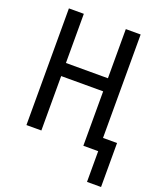

<svg xmlns="http://www.w3.org/2000/svg" viewBox="-162 -815 924 1104"><g transform="rotate(20 300.0 -263.0)"><path d="M504.9 -81.1H590.8V188H504.9V0H414.1V-333H157.2V0H65.9V-713.9H157.2V-413.1H414.1V-713.9H504.9Z"/></g></svg>

Font: Apple Sans Adjectives
Style: Regular
Weight: 400
Monospace: yes
Foundry: Apple Sans Adjectives
Version: Version 0.01